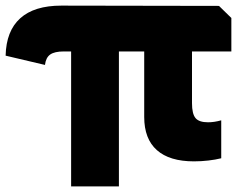

<svg xmlns="http://www.w3.org/2000/svg" viewBox="-23 -561 857 683"><path d="M230 -378H204Q171 -378 155.5 -367Q140 -356 137 -330L-3 -363Q-1 -451 49 -496Q99 -541 195 -541L756 -540L800 -497V-378H660V-194Q660 -156 672.5 -141Q685 -126 717 -126Q739 -126 764 -133V2Q744 7 718.5 10Q693 13 667 13Q580 13 535 -27Q490 -67 490 -145V-378H400V102H230Z"/></svg>

Font: Encode Sans Compressed
Style: Black
Weight: 900
Designer: Pablo Impallari, Andres Torresi
Foundry: Pablo Impallari, Andres Torresi
Version: Version 1.000; ttfautohint (v1.00) -l 8 -r 50 -G 200 -x 14 -